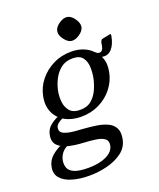

<svg xmlns="http://www.w3.org/2000/svg" viewBox="-184 -719 828 1000"><g transform="rotate(-20 229.5 -219.5)"><path d="M261.8 -415.5Q222.5 -415.5 196.2 -394.4Q170 -373.2 154.9 -342.5Q139.8 -311.8 134 -282Q128.2 -253.2 131.4 -222.5Q134.5 -191.8 152.6 -170.6Q170.8 -149.5 209.8 -149.5Q249 -149.5 273.2 -170.6Q297.5 -191.8 310.9 -222.5Q324.2 -253.2 330 -282Q335.8 -311.8 334.4 -342.5Q333 -373.2 316.9 -394.4Q300.8 -415.5 261.8 -415.5ZM98 -3Q69.5 6.2 53.9 24.1Q38.2 42 33.5 64.8Q29.2 88.2 36.2 107.4Q43.2 126.5 69.1 137.8Q95 149 147.2 149Q206.2 149 246 130.1Q285.8 111.2 292.2 78Q296.8 53.8 281.8 41.4Q266.8 29 237 24.1Q207.2 19.2 167 17.2Q126.2 15.5 88.8 7Q51.2 -1.5 29.4 -22.2Q7.5 -43 15 -81Q21 -114 49.1 -134.5Q77.2 -155 106.2 -163L126 -144Q119.8 -145 106.4 -139.5Q93 -134 80.9 -124.4Q68.8 -114.8 67 -103.5Q63.2 -86 73.5 -75.8Q83.8 -65.5 111.6 -59.6Q139.5 -53.8 189.8 -51.5Q227.8 -48.8 262.1 -43.5Q296.5 -38.2 322.2 -25.9Q348 -13.5 359.6 9.1Q371.2 31.8 364.2 68.8Q355.8 112.2 320.4 138.5Q285 164.8 236.1 176.9Q187.2 189 138 189Q85 189 43.5 176.8Q2 164.5 -19.1 140.2Q-40.2 116 -33.2 79Q-27 45 -0.9 22.2Q25.2 -0.5 61.2 -15.5ZM202.8 -114Q151.2 -114 113.6 -135Q76 -156 58.8 -194Q41.5 -232 51.5 -282Q60.5 -329 90.6 -367Q120.8 -405 166.5 -428Q212.2 -451 268 -451Q302.5 -451 331.9 -439.8Q361.2 -428.5 380.5 -408.8Q386.5 -403 391.9 -399.1Q397.2 -395.2 405.2 -395.2Q414.2 -395.2 420.1 -402Q426 -408.8 429 -423.2L432 -441.2Q433.8 -447.8 437.1 -452.8Q440.5 -457.8 448.8 -458.8L483.5 -466Q487.5 -467 490.5 -467Q495.5 -467 492.5 -454Q484.5 -411 463.1 -387.4Q441.8 -363.8 409.5 -370.5Q420.2 -346.8 421.2 -325.9Q422.2 -305 417.5 -282Q408.5 -236 378.6 -197.5Q348.8 -159 303.1 -136.5Q257.5 -114 202.8 -114ZM311 -627.5Q332.8 -623 349.5 -598Q366 -573.8 362.5 -553Q358 -532 333 -515.5Q308.8 -499 287 -502.8Q267.2 -506.8 249.5 -532Q232.2 -555.2 236.5 -577Q241 -598 266 -614.5Q290.2 -631 311 -627.5Z"/></g></svg>

Font: Young Serif Light
Style: Italic
Weight: 300
Italic angle: -10.979°
Designer: Bastien Sozeau
Foundry: NBR — Bastien Sozeau
Version: Version 5.001